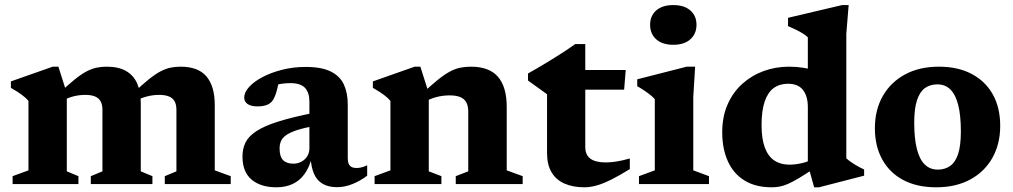

<svg xmlns="http://www.w3.org/2000/svg" viewBox="-20 -744 4096 776"><path d="M250 -367.5V-51.5L297 -32V0H31V-32L95 -55.5V-336Q84.5 -349 67.8 -361.2Q51 -373.5 24 -389V-415L193 -474.5H216ZM549 -327.5V-51.5L596 -32V0H347V-32L394 -51.5V-300.5Q394 -321.5 386.5 -334.8Q379 -348 363.8 -354.2Q348.5 -360.5 324.5 -360.5Q299 -360.5 275.5 -354.2Q252 -348 234.5 -337.5L218.5 -366.5Q256 -402 282.8 -423.5Q309.5 -445 330.5 -455.8Q351.5 -466.5 370.5 -470.5Q389.5 -474.5 411 -474.5Q459 -474.5 489.2 -457.2Q519.5 -440 534.2 -407.2Q549 -374.5 549 -327.5ZM848 -319.5V-55.5L912.5 -32V0H646V-32L693 -51.5V-300.5Q693 -321.5 685.5 -334.8Q678 -348 662.8 -354.2Q647.5 -360.5 623.5 -360.5Q598 -360.5 574 -354.2Q550 -348 533 -337.5L517 -366Q554.5 -402 581.5 -423.5Q608.5 -445 629.2 -455.8Q650 -466.5 669 -470.5Q688 -474.5 710 -474.5Q781 -474.5 814.5 -435Q848 -395.5 848 -319.5Z M1256.5 -289.5 1255.5 -235.5Q1209 -227.5 1180.2 -218Q1151.5 -208.5 1136.2 -197.5Q1121 -186.5 1115.5 -173.2Q1110 -160 1110 -143.5Q1110 -111.5 1124 -97Q1138 -82.5 1165.5 -82.5Q1184 -82.5 1198.8 -90.8Q1213.5 -99 1222 -113Q1230.5 -127 1230.5 -144V-333.5Q1230.5 -369.5 1212.8 -388.8Q1195 -408 1154 -408Q1135 -408 1118.2 -405.5Q1101.5 -403 1088 -398.5L1110 -435Q1106 -409 1102 -391.2Q1098 -373.5 1093.5 -361.2Q1089 -349 1083.5 -340Q1075 -326.5 1059.2 -320.2Q1043.5 -314 1021 -314Q994.5 -314 980.8 -323.5Q967 -333 967 -349.5Q967 -370.5 986.5 -392.2Q1006 -414 1040.5 -432.2Q1075 -450.5 1120 -462Q1165 -473.5 1215.5 -473.5Q1280 -473.5 1317.2 -454.8Q1354.5 -436 1370 -402Q1385.5 -368 1385.5 -322V-104Q1385.5 -90.5 1389.5 -81.8Q1393.5 -73 1401.2 -69Q1409 -65 1421 -65Q1430 -65 1440.8 -67.5Q1451.5 -70 1464 -76V-34Q1436.5 -13 1404.8 -0.2Q1373 12.5 1343 12.5Q1307 12.5 1283.8 -1.2Q1260.5 -15 1249 -41.8Q1237.5 -68.5 1235.5 -107L1241 -110Q1230.5 -67.5 1210.5 -40.2Q1190.5 -13 1162 0Q1133.5 13 1097 13Q1034 13 997 -18Q960 -49 960 -111.5Q960 -142.5 972 -167.5Q984 -192.5 1016 -213.8Q1048 -235 1106.2 -253.2Q1164.5 -271.5 1256.5 -289.5Z M1713 -367.5V-51.5L1764 -32V0H1494V-32L1558 -55.5V-336Q1547.5 -349 1530.8 -361.2Q1514 -373.5 1487 -389V-415L1656 -474.5H1679ZM1822 -32 1872.5 -51.5V-293Q1872.5 -315.5 1864.8 -330Q1857 -344.5 1840.5 -351.5Q1824 -358.5 1797 -358.5Q1769 -358.5 1743 -351.5Q1717 -344.5 1698.5 -333L1681.5 -361Q1721 -398.5 1749 -421Q1777 -443.5 1798.8 -455Q1820.5 -466.5 1840.8 -470.5Q1861 -474.5 1883.5 -474.5Q1957 -474.5 1992.5 -433.8Q2028 -393 2028 -311.5V-55.5L2092.5 -32V0H1822Z M2345.5 -150Q2345.5 -118 2366 -102.8Q2386.5 -87.5 2429 -87.5Q2449.5 -87.5 2473.5 -91.5Q2497.5 -95.5 2525.5 -103.5V-60.5Q2482.5 -34 2449.8 -17.8Q2417 -1.5 2391 5.8Q2365 13 2342 13Q2296 13 2262 -1.8Q2228 -16.5 2209.5 -47.2Q2191 -78 2191 -124.5V-363L2114 -418.5V-447Q2128.5 -455 2147 -465.8Q2165.5 -476.5 2186.2 -489Q2207 -501.5 2228 -514.8Q2249 -528 2268.8 -541Q2288.5 -554 2305 -566H2345.5V-449ZM2282.5 -381.5 2283.5 -461H2509L2502.5 -381.5Z M2701 -563Q2657 -563 2632.2 -585.2Q2607.5 -607.5 2607.5 -644Q2607.5 -680 2632.2 -701.8Q2657 -723.5 2701 -723.5Q2745.5 -723.5 2770.2 -701.8Q2795 -680 2795 -644Q2795 -607.5 2770.2 -585.2Q2745.5 -563 2701 -563ZM2789.5 -474.5 2782 -352V-55.5L2845.5 -32V0H2562.5V-32L2626.5 -55.5V-343Q2620 -351 2608.8 -360Q2597.5 -369 2583.8 -378.2Q2570 -387.5 2555.5 -395.5V-423.5L2755.5 -474.5Z M3245 -311.5Q3245 -355 3225.5 -380.2Q3206 -405.5 3165 -405.5Q3131 -405.5 3107.2 -388.2Q3083.5 -371 3070.8 -334.2Q3058 -297.5 3058 -238.5Q3058 -183 3071.2 -147.5Q3084.5 -112 3109.8 -95.2Q3135 -78.5 3170.5 -78.5Q3195 -78.5 3221.8 -84.8Q3248.5 -91 3273.5 -105V-65.5Q3236.5 -40.5 3210.2 -24.8Q3184 -9 3165 -0.8Q3146 7.5 3130.5 10.2Q3115 13 3099.5 13Q3033.5 13 2989 -14.5Q2944.5 -42 2921.8 -92.2Q2899 -142.5 2899 -209Q2899 -273 2920.8 -322.2Q2942.5 -371.5 2980.5 -405.5Q3018.5 -439.5 3066.8 -457Q3115 -474.5 3168.5 -474.5Q3199 -474.5 3226 -470.2Q3253 -466 3280.5 -456.5Q3308 -447 3340.5 -431L3245 -421.5V-593Q3238 -600.5 3225.5 -608.2Q3213 -616 3197.2 -623.8Q3181.5 -631.5 3165 -638.5V-672L3383.5 -723.5H3410L3400.5 -607.5V-104Q3406 -99 3414.2 -92.8Q3422.5 -86.5 3432.8 -80.2Q3443 -74 3453.2 -68.5Q3463.5 -63 3472.5 -59V-34L3290 13H3270.5L3245 -78.5Z M3770 -58.5Q3799.5 -58.5 3820.5 -73.5Q3841.5 -88.5 3852.5 -122.2Q3863.5 -156 3863.5 -212.5Q3863.5 -276.5 3853 -318.8Q3842.5 -361 3821.5 -382Q3800.5 -403 3768.5 -403Q3739 -403 3718.2 -388Q3697.5 -373 3686.2 -339Q3675 -305 3675 -248.5Q3675 -185 3685.5 -142.8Q3696 -100.5 3717.2 -79.5Q3738.5 -58.5 3770 -58.5ZM3764 13Q3686.5 13 3631 -16.2Q3575.5 -45.5 3545.8 -99.5Q3516 -153.5 3516 -225.5Q3516 -300 3548 -356Q3580 -412 3638 -443.2Q3696 -474.5 3774.5 -474.5Q3852 -474.5 3907.5 -445Q3963 -415.5 3992.8 -362Q4022.5 -308.5 4022.5 -235.5Q4022.5 -161.5 3990.5 -105.2Q3958.5 -49 3900.5 -18Q3842.5 13 3764 13Z"/></svg>

Font: Newsreader
Style: Bold
Weight: 700
Designer: Hugues Gentile
Foundry: Production Type
Version: Version 1.003